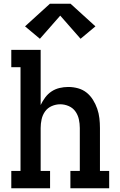

<svg xmlns="http://www.w3.org/2000/svg" viewBox="-20 -1000 640 1020"><path d="M40 0V-92H89V-643H40V-735H196V-442Q206 -463 220 -482Q234 -501 253.5 -514Q273 -527 296 -532.5Q319 -538 343 -538Q369 -538 394.5 -531Q420 -524 440 -508Q460 -492 474 -469.5Q488 -447 496.5 -422.5Q505 -398 508 -372Q511 -346 511 -320V-92H560V0H354V-92H404V-320Q404 -343 399 -366Q394 -389 380.5 -408Q367 -427 345 -436.5Q323 -446 300 -446Q277 -446 255 -436.5Q233 -427 219.5 -408Q206 -389 201 -366Q196 -343 196 -320V-92H246V0ZM192 -794 113 -860 245 -980H355L487 -860L408 -794L300 -917Z"/></svg>

Font: Iosevka Slab Semibold Extended
Style: Regular
Weight: 600
Width: 7
Monospace: yes
Designer: Belleve Invis
Foundry: Belleve Invis
Version: Version 11.1.0; ttfautohint (v1.8.3)